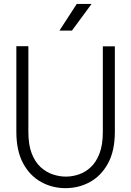

<svg xmlns="http://www.w3.org/2000/svg" viewBox="-20 -968 682 998"><path d="M320.5 10Q252 10 193.8 -22Q135.5 -54 100.2 -119Q65 -184 65 -283V-728H127.5V-282Q127.5 -214.5 145.2 -169.5Q163 -124.5 192 -98.5Q221 -72.5 255.2 -61.2Q289.5 -50 322.5 -50Q355.5 -50 389.2 -61.2Q423 -72.5 451.2 -98.5Q479.5 -124.5 497 -169.5Q514.5 -214.5 514.5 -282V-727H577V-283Q577 -184 541.5 -119Q506 -54 447.8 -22Q389.5 10 320.5 10ZM289 -809 379 -947.5H456L354 -809Z"/></svg>

Font: Spline Sans Light
Style: Regular
Weight: 300
Designer: Eben Sorkin, Mirko Velimirovic
Foundry: Sorkin Type
Version: Version 1.000; ttfautohint (v1.8.3)